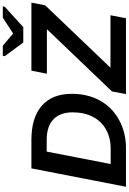

<svg xmlns="http://www.w3.org/2000/svg" viewBox="210 -1146 936 1397"><g transform="rotate(-90 678.5 -448.0)"><path d="M358.4 -688Q521 -688 607.4 -612.3Q693.8 -536.6 693.8 -394Q693.8 -279.3 645.5 -190.4Q597.2 -102.1 505.4 -51Q413.6 0 299.8 0H17.6L151.4 -688ZM183.1 -111.3H295.4Q373.5 -111.3 434.1 -145Q494.1 -178.2 526.6 -241.2Q559.1 -304.2 559.1 -387.7Q559.1 -480 507.6 -528.3Q456.1 -576.7 359.4 -576.7H273.4ZM1265.6 -112.8 1243.7 0H691.9L711.4 -102.1L1164.1 -575.2H840.3L862.3 -688H1357.4L1337.9 -587.9L883.8 -112.8ZM1327.1 -881.8 1179.2 -747.1H1067.4L967.8 -881.8L970.2 -896H1043.5L1132.3 -821.8H1134.3L1247.6 -896H1330.1Z"/></g></svg>

Font: Arimo
Style: Bold Italic
Weight: 700
Italic angle: -12°
Designer: Steve Matteson
Foundry: Monotype Imaging Inc.
Version: Version 1.33